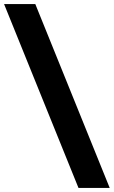

<svg xmlns="http://www.w3.org/2000/svg" viewBox="-48 -820 563 950"><path d="M340.4 110 -27.9 -800H126.6L494.9 110Z"/></svg>

Font: Geologica-Sharp
Style: Regular
Weight: 100
Designer: Sindre Bremnes, Frode Helland
Foundry: Monokrom Skriftforlag AS
Version: Version 1.010;gftools[0.9.28]